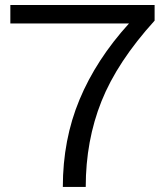

<svg xmlns="http://www.w3.org/2000/svg" viewBox="-20 -741 654 761"><path d="M229 0Q229 -187.5 295.2 -346.2Q361.3 -504.9 491.2 -647.9H21V-721.2H592.8V-659.2Q444.8 -496.1 382.3 -339.8Q319.8 -183.6 319.8 0Z"/></svg>

Font: Lumene Sans Expanded
Style: Regular
Weight: 400
Width: 7
Designer: Deni Anggara
Version: Version 1.003;Glyphs 3.1.2 (3151)